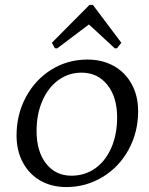

<svg xmlns="http://www.w3.org/2000/svg" viewBox="-20 -748 604 777"><path d="M47 -200Q47 -285 85 -355.5Q123 -426 188.5 -466.5Q254 -507 334 -507Q394 -507 440.5 -481Q487 -455 513 -407.5Q539 -360 539 -298Q539 -213 500.5 -142.5Q462 -72 395 -31.5Q328 9 248 9Q189 9 143.5 -17Q98 -43 72.5 -90.5Q47 -138 47 -200ZM454 -273Q454 -355 414.5 -404.5Q375 -454 310 -454Q258 -454 216.5 -424Q175 -394 151.5 -340Q128 -286 128 -218Q128 -135 166.5 -86Q205 -37 269 -37Q323 -37 365 -66.5Q407 -96 430.5 -150Q454 -204 454 -273ZM342 -728H356L471 -575L454 -553L445 -552L340 -649L211 -552L202 -553L190 -575Z"/></svg>

Font: Alegreya SC
Style: Italic
Weight: 400
Italic angle: -7°
Designer: Juan Pablo del Peral
Foundry: Huerta Tipografica
Version: Version 2.007; ttfautohint (v1.6)